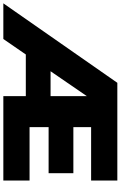

<svg xmlns="http://www.w3.org/2000/svg" viewBox="183 -940 740 1179"><g transform="rotate(90 553.5 -350.0)"><path d="M-16 0 472 -700H1072V-539H744V-430H1027V-278H744V-161H1072V0H554V-138H298L203 0ZM554 -290V-513L401 -290Z"/></g></svg>

Font: Lexend Deca ExtraBold
Style: Regular
Weight: 800
Designer: Bonnie Shaver-Troup, Thomas Jockin
Foundry: Lexend
Version: Version 1.008; ttfautohint (v1.8.4.7-5d5b)